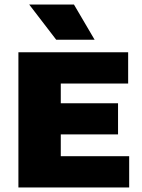

<svg xmlns="http://www.w3.org/2000/svg" viewBox="-20 -825 625 845"><path d="M61 0V-595H544V-457.5H247.5V-137.5H548.5V0ZM172.5 -233.5V-370.5H499.5V-233.5ZM227.5 -650 108.5 -805H305.5L396.5 -650Z"/></svg>

Font: Encode Sans SC ExtraBold
Style: Regular
Weight: 800
Version: Version 3.002